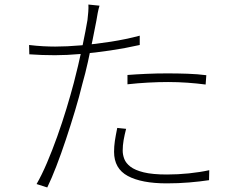

<svg xmlns="http://www.w3.org/2000/svg" viewBox="-20 -802 1040 845"><path d="M418 -777Q414 -765 410 -744.5Q406 -724 404 -710Q397 -673 387.5 -626.5Q378 -580 367 -530Q356 -480 342 -431Q329 -377 310 -314Q291 -251 270 -188Q249 -125 228 -70.5Q207 -16 188 23L141 8Q164 -32 187 -86Q210 -140 232 -201.5Q254 -263 272.5 -324Q291 -385 305 -438Q314 -472 323.5 -512.5Q333 -553 341.5 -592.5Q350 -632 356 -664.5Q362 -697 365 -714Q367 -730 368.5 -749.5Q370 -769 369 -782ZM223 -597Q274 -597 337.5 -602.5Q401 -608 468 -618.5Q535 -629 595 -645V-604Q533 -590 466 -580Q399 -570 336 -564.5Q273 -559 222 -559Q192 -559 165 -560Q138 -561 109 -563L108 -604Q141 -600 170 -598.5Q199 -597 223 -597ZM541 -472Q579 -475 624 -477Q669 -479 716 -479Q761 -479 805.5 -477.5Q850 -476 888 -471L885 -430Q847 -435 805 -438Q763 -441 720 -441Q677 -441 631.5 -438.5Q586 -436 541 -431ZM535 -235Q528 -208 524 -185Q520 -162 520 -139Q520 -121 527 -102.5Q534 -84 554 -68.5Q574 -53 612.5 -43.5Q651 -34 715 -34Q763 -34 811.5 -39Q860 -44 901 -53L900 -9Q860 -3 812.5 1Q765 5 714 5Q603 5 542.5 -27.5Q482 -60 482 -134Q482 -158 485.5 -181.5Q489 -205 496 -239Z"/></svg>

Font: Noto Sans KR ExtraLight
Style: Regular
Weight: 250
Designer: Ryoko NISHIZUKA  (kana, bopomofo & ideographs); Paul D. Hunt (Latin, Greek & Cyrillic); Sandoll Communications , Soo-you
Foundry: Adobe
Version: Version 2.004-H2;hotconv 1.0.118;makeotfexe 2.5.65603